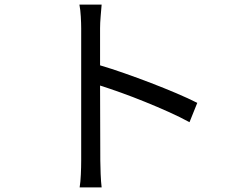

<svg xmlns="http://www.w3.org/2000/svg" viewBox="-20 -794 1040 844"><path d="M336.9 -87.9Q336.9 -102.1 336.9 -144Q336.9 -186 336.9 -244.6Q336.9 -303.2 336.9 -368.4Q336.9 -433.6 336.9 -494.6Q336.9 -555.7 336.9 -602.3Q336.9 -648.9 336.9 -669.9Q336.9 -690.9 335.2 -720.9Q333.5 -751 329.1 -773.9H426.8Q424.8 -751 422.4 -721.7Q419.9 -692.4 419.9 -669.9V-506.8Q469.7 -492.2 527.3 -471.9Q585 -451.7 643.6 -429.2Q702.1 -406.7 754.9 -384.3Q807.6 -361.8 847.2 -341.8L813 -256.8Q772 -279.3 721.4 -302Q670.9 -324.7 617.2 -346.4Q563.5 -368.2 512.5 -386.5Q461.4 -404.8 419.9 -418L420.9 -87.9Q420.9 -64.9 422.4 -29.8Q423.8 5.4 426.8 29.8H330.1Q334 5.9 335.4 -27.1Q336.9 -60.1 336.9 -87.9Z"/></svg>

Font: Source Han Sans CN
Style: Regular
Weight: 400
Designer: Ryoko NISHIZUKA  (kana, bopomofo & ideographs); Paul D. Hunt (Latin, Greek & Cyrillic); Sandoll Communications , Soo-you
Foundry: Adobe
Version: Version 2.004;hotconv 1.0.118;makeotfexe 2.5.65603